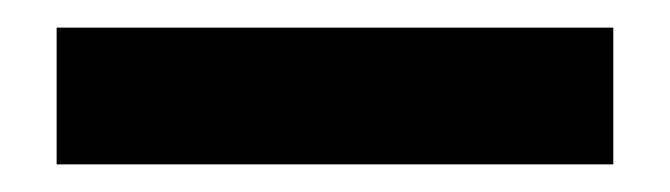

<svg xmlns="http://www.w3.org/2000/svg" viewBox="-20 7 485 139"><path d="M21 126V27H424V126Z"/></svg>

Font: Anek Gurmukhi Medium SemiBold
Style: Regular
Weight: 600
Version: Version 1.003